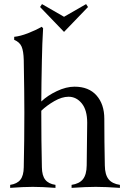

<svg xmlns="http://www.w3.org/2000/svg" viewBox="-20 -911 621 931"><path d="M180.2 -366.2Q180.2 -227.1 183.1 -100.1Q183.6 -59.6 199.5 -39.6Q215.3 -19.5 249 -14.6V0Q185.5 -4.9 139.2 -4.9Q92.8 -4.9 29.3 0V-14.6Q63 -19.5 78.9 -39.6Q94.7 -59.6 95.2 -100.1Q98.1 -227.1 98.1 -366.2Q98.1 -455.1 95.2 -619.1Q94.2 -663.1 84.7 -685.1Q75.2 -707 48.8 -717.8V-732.4Q78.1 -735.4 115.5 -749.8Q152.8 -764.2 182.1 -781.2L189 -773.9Q184.6 -700.7 183.1 -618.7Q180.7 -504.9 180.2 -418.9Q210.4 -447.8 255.6 -469.2Q300.8 -490.7 341.3 -490.7Q410.6 -490.7 448.2 -448Q485.8 -405.3 485.8 -335Q485.8 -225.1 488.3 -108.9Q488.8 -64.5 506.3 -42.2Q523.9 -20 561.5 -14.6V0Q491.7 -4.9 444.3 -4.9Q397 -4.9 327.1 0V-14.6Q364.7 -20 382.3 -42.2Q399.9 -64.5 400.4 -108.9Q402.8 -278.8 402.8 -315.9Q402.8 -377.4 376.5 -409.7Q350.1 -441.9 312.5 -441.9Q280.3 -441.9 243.4 -420.7Q206.5 -399.4 180.2 -374ZM290.5 -756.3 174.3 -877 183.6 -891.1 290.5 -829.6 397.5 -891.1 406.7 -877Z"/></svg>

Font: Flanker
Style: Regular
Weight: 400
Designer: Flanker
Foundry: Flanker
Version: Version 2.027